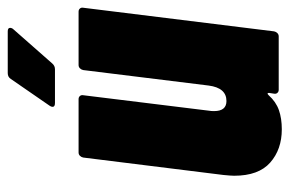

<svg xmlns="http://www.w3.org/2000/svg" viewBox="-146 -594 748 496"><g transform="rotate(-90 228.0 -346.0)"><path d="M308 -517H446Q451 -517 454 -513.5Q457 -510 456 -505L395 -12Q394 -7 390.5 -3.5Q387 0 382 0H244Q239 0 236 -3.5Q233 -7 234 -12L236 -25Q236 -32 230 -26Q213 -7 191.5 0.5Q170 8 142 8Q90 8 56 -22Q22 -52 22 -115Q22 -123 24 -143L69 -505Q70 -510 73.5 -513.5Q77 -517 82 -517H220Q225 -517 228 -513.5Q231 -510 230 -505L190 -180Q189 -175 189 -167Q189 -135 215 -135Q249 -135 255 -181L295 -505Q296 -510 299.5 -513.5Q303 -517 308 -517ZM200 -584Q200 -588 203 -592L272 -692Q277 -700 287 -700H395Q404 -700 404 -694Q404 -689 400 -685L312 -585Q306 -578 297 -578H210Q200 -578 200 -584Z"/></g></svg>

Font: Barlow Condensed ExtraBold
Style: Italic
Weight: 800
Width: 3
Italic angle: -7°
Designer: Jeremy Tribby
Foundry: Tribby Type
Version: Version 1.408